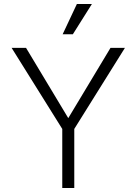

<svg xmlns="http://www.w3.org/2000/svg" viewBox="-20 -939 682 959"><path d="M291 -295 38 -700H110L321 -349L532 -700H604L351 -295V0H291ZM364 -919H439L344 -768H293Z"/></svg>

Font: Moderustic Light
Style: Regular
Weight: 300
Designer: Tural Alisoy
Foundry: TAFT Foundry
Version: Version 2.120